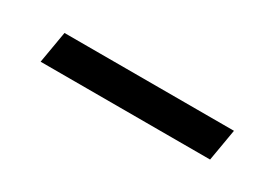

<svg xmlns="http://www.w3.org/2000/svg" viewBox="-11 -523 523 365"><g transform="rotate(30 250.0 -340.0)"><path d="M58 -305 70 -375H442L430 -305Z"/></g></svg>

Font: Iosevka SS04 Oblique
Style: Regular
Weight: 400
Italic angle: -9°
Monospace: yes
Designer: Belleve Invis
Foundry: Belleve Invis
Version: Version 19.0.0; ttfautohint (v1.8.4)